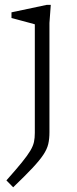

<svg xmlns="http://www.w3.org/2000/svg" viewBox="-20 -542 320 794"><path d="M124 -441.5Q118.5 -443 101.2 -447.8Q84 -452.5 63.2 -458Q42.5 -463.5 27.5 -467.5V-491L174 -522H190L184.5 -447V5Q184.5 32.5 179.5 53.8Q174.5 75 159.2 98Q144 121 114.2 152.8Q84.5 184.5 34.5 232.5L6.5 204Q47 158.5 70.5 129.5Q94 100.5 105.5 81Q117 61.5 120.5 45Q124 28.5 124 7.5Z"/></svg>

Font: Newsreader Caption Light
Style: Regular
Weight: 300
Designer: Hugues Gentile
Foundry: Production Type
Version: Version 1.001